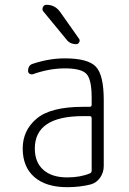

<svg xmlns="http://www.w3.org/2000/svg" viewBox="-20 -775 540 805"><path d="M328.1 -288.1Q126 -288.1 126 -152.3Q126 -94.7 161.6 -63Q197.3 -31.2 261.7 -31.2Q316.4 -31.2 356.4 -47.9Q364.3 -50.8 364.3 -59.6V-279.3Q364.3 -288.1 355.5 -288.1ZM261.7 9.8Q172.9 9.8 124 -32.7Q75.2 -75.2 75.2 -152.3Q75.2 -228.5 133.8 -277.8Q192.4 -327.1 328.1 -327.1H355.5Q364.3 -327.1 364.3 -335.9V-365.2Q364.3 -441.4 342.8 -464.8Q321.3 -488.3 252 -488.3Q186.5 -488.3 118.2 -463.9Q110.4 -461.9 104 -465.8Q97.7 -469.7 97.7 -477.5Q97.7 -502 118.2 -507.8Q186.5 -530.3 252 -530.3Q348.6 -530.3 381.8 -495.6Q415 -460.9 415 -355.5V-79.1Q415 -51.8 399.9 -30.3Q384.8 -8.8 361.3 -2Q315.4 9.8 261.7 9.8ZM174.8 -754.9Q210.9 -754.9 232.4 -724.6L311.5 -612.3Q316.4 -605.5 312 -597.7Q307.6 -589.8 299.8 -589.8Q272.5 -589.8 257.8 -610.4L162.1 -726.6Q155.3 -734.4 159.7 -744.6Q164.1 -754.9 174.8 -754.9Z"/></svg>

Font: Rounded-X Mgen+ 1mn light
Style: Regular
Weight: 200
Designer: [Source Han Sans]
Ryoko NISHIZUKA  (kana & ideographs); Paul D. Hunt (Latin, Greek & Cyrillic); Wenlong ZHANG  (bopomofo
Version: Version 1.059.20150602